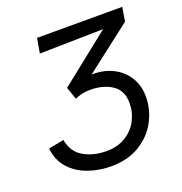

<svg xmlns="http://www.w3.org/2000/svg" viewBox="-128 -811 879 929"><g transform="rotate(-20 312.0 -346.5)"><path d="M35 -177 114 -192Q126 -127 176 -98.5Q226 -70 294 -70Q349 -70 390.5 -95Q432 -120 454 -161.5Q476 -203 476 -252Q476 -316 430.5 -346Q385 -376 318 -376Q276 -376 239 -359L217 -423L509 -655L513 -631L150 -624L163 -700H602L590 -628L326 -424L316 -439Q336 -443 361 -443Q417 -443 463 -419Q509 -395 535 -352Q561 -309 561 -253Q561 -187 529 -127Q497 -67 435.5 -30Q374 7 289 7Q228 7 172 -12.5Q116 -32 78.5 -73.5Q41 -115 35 -177Z"/></g></svg>

Font: Fixel Italic Variable Display Thin
Style: Italic
Weight: 100
Italic angle: -10°
Designer: AlfaBravo + MacPaw
Foundry: Kyrylo Tkachov, Marchela Mozhyna, Serhii Makarenko, Maria Weinstein, Zakhar Kryvoshyya
Version: Version 1.210;Glyphs 3.2 (3217)